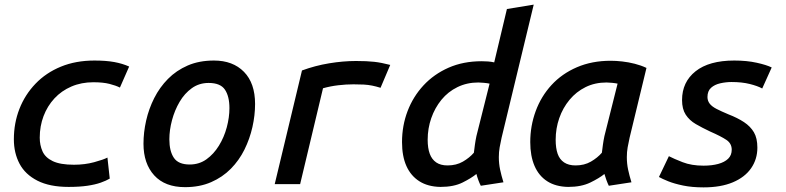

<svg xmlns="http://www.w3.org/2000/svg" viewBox="-20 -797 3400 831"><path d="M277 12Q195 12 142 -15Q89 -42 64.5 -88.5Q40 -135 40 -194Q40 -264 64 -325.5Q88 -387 133.5 -434.5Q179 -482 243.5 -508.5Q308 -535 389 -535Q439 -535 474.5 -528.5Q510 -522 539 -509L499 -418Q481 -427 453.5 -434Q426 -441 384 -441Q332 -441 289 -422.5Q246 -404 215.5 -371Q185 -338 168.5 -294.5Q152 -251 152 -201Q152 -169 164 -142Q176 -115 208.5 -99.5Q241 -84 300 -84Q347 -84 387.5 -95Q428 -106 445 -115L455 -24Q440 -15 416 -6.5Q392 2 358 7Q324 12 277 12Z M781 13Q694 13 647.5 -38Q601 -89 601 -175Q601 -224 612.5 -275Q624 -326 647.5 -372.5Q671 -419 707 -455.5Q743 -492 792.5 -513.5Q842 -535 906 -535Q988 -535 1036 -486Q1084 -437 1084 -347Q1084 -298 1072.5 -247Q1061 -196 1038 -149.5Q1015 -103 979 -66.5Q943 -30 893.5 -8.5Q844 13 781 13ZM801 -85Q842 -85 873.5 -107.5Q905 -130 927.5 -166.5Q950 -203 961.5 -246Q973 -289 973 -329Q973 -380 953.5 -409Q934 -438 883 -438Q842 -438 810.5 -415.5Q779 -393 757.5 -356.5Q736 -320 724.5 -277Q713 -234 713 -194Q713 -143 732.5 -114Q752 -85 801 -85Z M1169 0 1287 -492Q1344 -513 1404.5 -523Q1465 -533 1521 -533Q1568 -533 1599.5 -529.5Q1631 -526 1669 -516L1627 -417Q1608 -423 1590.5 -426.5Q1573 -430 1554 -431Q1535 -432 1510 -432Q1478 -432 1444 -428Q1410 -424 1378 -415L1279 0Z M1886 12Q1832 11 1795 -12.5Q1758 -36 1739 -78.5Q1720 -121 1720 -182Q1720 -253 1744 -316Q1768 -379 1813 -427.5Q1858 -476 1921.5 -504Q1985 -532 2065 -532Q2078 -532 2092 -531Q2106 -530 2119 -527L2174 -758L2290 -777L2151 -201Q2146 -179 2142.5 -159Q2139 -139 2139 -117Q2139 -89 2144.5 -63Q2150 -37 2159 -8L2061 7Q2056 -2 2050.5 -17Q2045 -32 2042 -44Q2020 -26 1982 -7Q1944 12 1886 12ZM1917 -81Q1955 -81 1983.5 -97.5Q2012 -114 2031 -136Q2033 -153 2035.5 -171Q2038 -189 2042 -208L2099 -435Q2090 -437 2075 -438.5Q2060 -440 2050 -440Q2001 -440 1960 -420Q1919 -400 1890.5 -365Q1862 -330 1846.5 -285.5Q1831 -241 1831 -192Q1831 -156 1840 -131.5Q1849 -107 1868 -94Q1887 -81 1917 -81Z M2439 12Q2385 11 2348.5 -12.5Q2312 -36 2293.5 -79Q2275 -122 2275 -182Q2275 -252 2298.5 -316Q2322 -380 2367 -429Q2412 -478 2477 -506Q2542 -534 2623 -534Q2646 -534 2673 -531Q2700 -528 2727.5 -521Q2755 -514 2778 -503L2705 -201Q2700 -179 2696.5 -159Q2693 -139 2693 -117Q2693 -89 2698.5 -63Q2704 -37 2713 -8L2615 7Q2610 -3 2604.5 -18Q2599 -33 2596 -44Q2574 -26 2535 -7Q2496 12 2439 12ZM2471 -81Q2509 -81 2537.5 -97.5Q2566 -114 2585 -136Q2587 -153 2589.5 -171Q2592 -189 2596 -208L2653 -435Q2644 -437 2629.5 -438.5Q2615 -440 2605 -440Q2555 -440 2514.5 -420Q2474 -400 2445 -365Q2416 -330 2400.5 -285.5Q2385 -241 2385 -192Q2385 -156 2393.5 -131.5Q2402 -107 2421.5 -94Q2441 -81 2471 -81Z M3025 14Q2975 14 2936.5 6Q2898 -2 2872 -12.5Q2846 -23 2832 -31L2875 -121Q2896 -110 2934.5 -95Q2973 -80 3025 -80Q3061 -80 3088.5 -87.5Q3116 -95 3131.5 -110Q3147 -125 3147 -149Q3147 -176 3124 -191.5Q3101 -207 3053 -228Q3019 -244 2991.5 -260Q2964 -276 2948 -300.5Q2932 -325 2932 -364Q2932 -442 2990.5 -488.5Q3049 -535 3158 -535Q3212 -535 3255 -525.5Q3298 -516 3320 -505L3279 -414Q3259 -425 3225 -433.5Q3191 -442 3146 -442Q3122 -442 3097.5 -436.5Q3073 -431 3057.5 -417Q3042 -403 3042 -377Q3042 -361 3051.5 -348.5Q3061 -336 3081.5 -325.5Q3102 -315 3133 -302Q3172 -287 3200 -268.5Q3228 -250 3243 -224.5Q3258 -199 3258 -158Q3258 -108 3231 -69Q3204 -30 3152 -8Q3100 14 3025 14Z"/></svg>

Font: Ubuntu Sans Mono Medium
Style: Italic
Weight: 500
Italic angle: -13.5°
Monospace: yes
Designer: Dalton Maag Ltd
Foundry: Dalton Maag Ltd
Version: Version 1.006